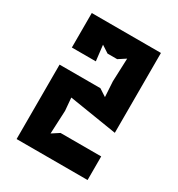

<svg xmlns="http://www.w3.org/2000/svg" viewBox="-168 -808 847 916"><g transform="rotate(30 255.5 -350.0)"><path d="M60 0H451V-130H227L187 -104L193 -232L187 -302L451 -260V-700H70V-510H202L192 -596L232 -570H285L325 -596L320 -468L325 -384L285 -410H60Z"/></g></svg>

Font: Pescante Normal
Style: Regular
Weight: 400
Designer: Ariel Martín Pérez
Foundry: Tunera Type Foundry
Version: Version 1.000;FEAKit 1.0